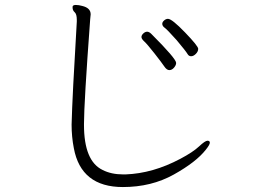

<svg xmlns="http://www.w3.org/2000/svg" viewBox="-20 -736 1040 775"><path d="M346 -678 344 -658Q319 -319 319 -236V-232Q319 -86 394 -50Q429 -32 477 -32H487Q597 -36 708 -95Q759 -122 783.5 -145Q808 -168 817.5 -168Q827 -168 827 -160Q827 -152 811 -132Q772 -82 681.5 -31.5Q591 19 476 19Q307 19 278 -138Q269 -184 269 -233Q272 -350 290 -649V-656Q290 -679 281.5 -686.5Q273 -694 273 -705V-709Q274 -716 286 -716Q298 -716 312 -712Q346 -704 346 -678ZM641 -627Q635 -633 635 -640Q635 -647 642.5 -653.5Q650 -660 658 -660Q674 -660 727 -605Q780 -550 780 -539Q780 -528 770.5 -518.5Q761 -509 751.5 -509Q742 -509 737 -518Q730 -530 693 -574Q655 -617 641 -627ZM591 -599Q691 -499 691 -482Q691 -473 682.5 -463Q674 -453 663.5 -453Q653 -453 643 -468Q633 -483 603.5 -520.5Q574 -558 562.5 -568.5Q551 -579 551 -586.5Q551 -594 558.5 -601Q566 -608 574 -608Q582 -608 591 -599Z"/></svg>

Font: ToneOZ-Pinyin-WenKai-Light
Style: Light
Weight: 300
Designer: Fontworks Inc.
Foundry: ToneOZ
Version: Version 0.240331